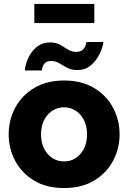

<svg xmlns="http://www.w3.org/2000/svg" viewBox="-20 -943 650 973"><path d="M305 10Q215 10 152.5 -28Q90 -66 57 -128Q24 -190 24 -262Q24 -335 57 -397Q90 -459 153 -497Q216 -535 305 -535Q394 -535 457 -497Q520 -459 553 -397Q586 -335 586 -262Q586 -190 553 -128Q520 -66 457 -28Q394 10 305 10ZM188 -262Q188 -201 221.5 -163Q255 -125 305 -125Q354 -125 387.5 -163Q421 -201 421 -262Q421 -323 387.5 -361Q354 -399 305 -399Q255 -399 221.5 -361Q188 -323 188 -262ZM372 -588Q342 -588 320.5 -599.5Q299 -611 280.5 -622.5Q262 -634 239 -634Q217 -634 207 -622.5Q197 -611 194.5 -599.5Q192 -588 192 -586H106Q106 -598 112.5 -621Q119 -644 134 -668.5Q149 -693 173.5 -710.5Q198 -728 233 -728Q264 -728 285 -716Q306 -704 324.5 -692Q343 -680 366 -680Q389 -680 400 -691.5Q411 -703 414.5 -715.5Q418 -728 418 -730H504Q504 -722 497 -699.5Q490 -677 474.5 -651.5Q459 -626 434 -607Q409 -588 372 -588ZM154 -826V-923H458V-826Z"/></svg>

Font: Raleway ExtraBold
Style: Regular
Weight: 800
Designer: Matt McInerney, Pablo Impallari, Rodrigo Fuenzalida
Foundry: Matt McInerney, Pablo Impallari, Rodrigo Fuenzalida
Version: Version 4.026